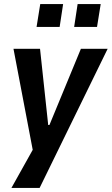

<svg xmlns="http://www.w3.org/2000/svg" viewBox="-20 -740 547 940"><path d="M36 180 145 -15 149 40 46 -501H176L216 -128H222L376 -501H507L174 180ZM343 -608 360 -720H473L455 -608ZM159 -608 177 -720H289L272 -608Z"/></svg>

Font: Nunito Sans 7pt Condensed
Style: Bold Italic
Weight: 700
Width: 3
Italic angle: -9°
Designer: Vernon Adams
Foundry: Vernon Adams
Version: Version 3.101;gftools[0.9.27]